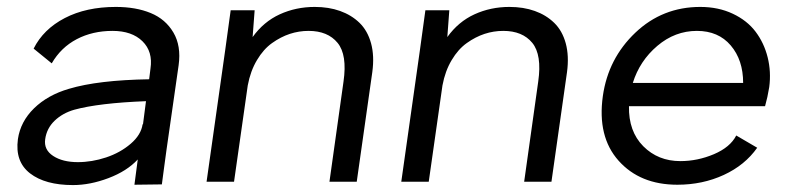

<svg xmlns="http://www.w3.org/2000/svg" viewBox="-20 -530 2299 560"><path d="M317.9 -509.8Q376.5 -509.8 419.7 -491.9Q462.9 -474.1 485.8 -435.1Q508.8 -396 501 -339.8L465.8 -94.2Q463.4 -75.7 458.5 -40.5Q453.6 -5.4 452.1 7.8L372.1 8.8Q375 -16.1 381.8 -64.9Q350.1 -30.8 296.4 -10.5Q242.7 9.8 192.9 9.8Q111.8 9.8 67.6 -24.4Q23.4 -58.6 32.2 -124Q39.6 -175.3 79.3 -214.1Q119.1 -252.9 181.2 -271Q266.1 -296.4 415 -298.8L418.9 -330.1Q426.3 -379.4 395.5 -409.7Q364.7 -439.9 308.1 -439.9Q250 -439.9 203.9 -415.8Q157.7 -391.6 130.9 -345.2L78.1 -388.2Q106.4 -444.8 168.9 -477.3Q231.4 -509.8 317.9 -509.8ZM111.8 -124Q107.4 -93.3 135 -75.2Q162.6 -57.1 207 -57.1Q248 -57.1 289.3 -70.8Q330.6 -84.5 361.1 -110.6Q391.6 -136.7 396 -168L397 -167L405.8 -234.9Q268.1 -229.5 196.8 -210Q162.6 -200.2 139.4 -178Q116.2 -155.8 111.8 -124Z M897.9 -509.8Q939 -509.8 971.9 -498Q1004.9 -486.3 1028.6 -463.4Q1052.2 -440.4 1062.3 -403.6Q1072.3 -366.7 1065.9 -319.8L1020.5 0H940.9L981.9 -292Q993.2 -370.1 964.6 -405Q936 -439.9 879.9 -439.9Q852.1 -439.9 825.4 -431.2Q798.8 -422.4 773.7 -404.5Q748.5 -386.7 729.5 -354.7Q710.4 -322.8 702.6 -280.8L662.6 0H582.5L636.7 -382.8L652.8 -500H722.7L716.8 -421.9Q749 -466.8 796.1 -488.3Q843.3 -509.8 897.9 -509.8Z M1465.8 -509.8Q1506.8 -509.8 1539.8 -498Q1572.8 -486.3 1596.4 -463.4Q1620.1 -440.4 1630.1 -403.6Q1640.1 -366.7 1633.8 -319.8L1588.4 0H1508.8L1549.8 -292Q1561 -370.1 1532.5 -405Q1503.9 -439.9 1447.8 -439.9Q1419.9 -439.9 1393.3 -431.2Q1366.7 -422.4 1341.6 -404.5Q1316.4 -386.7 1297.4 -354.7Q1278.3 -322.8 1270.5 -280.8L1230.5 0H1150.4L1204.6 -382.8L1220.7 -500H1290.5L1284.7 -421.9Q1316.9 -466.8 1364 -488.3Q1411.1 -509.8 1465.8 -509.8Z M1955.6 8.8Q1846.7 8.8 1784.2 -61.3Q1721.7 -131.3 1738.3 -250Q1753.9 -359.4 1833 -434.6Q1912.1 -509.8 2022.5 -509.8Q2075.2 -509.8 2117.2 -490Q2159.2 -470.2 2183.8 -437.5Q2208.5 -404.8 2219 -362.8Q2229.5 -320.8 2223.6 -275.9Q2218.8 -246.1 2211.4 -220.2H1814.5Q1813 -147 1856.2 -103.5Q1899.4 -60.1 1964.4 -60.1Q2014.6 -60.1 2062.3 -80.3Q2109.9 -100.6 2127.4 -134.8L2188.5 -99.1Q2152.8 -48.3 2091.1 -19.8Q2029.3 8.8 1955.6 8.8ZM1825.7 -288.1H2147.5Q2147.5 -355 2111.3 -397.5Q2075.2 -439.9 2012.7 -439.9Q1948.7 -439.9 1897.2 -396.2Q1845.7 -352.5 1825.7 -288.1Z"/></svg>

Font: Human Sans
Style: Italic
Weight: 400
Italic angle: -8°
Designer: Tim Radville
Foundry: Continuum
Version: Version 1.000;FEAKit 1.0